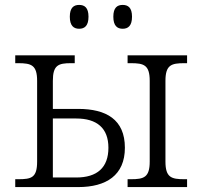

<svg xmlns="http://www.w3.org/2000/svg" viewBox="-20 -761 824 781"><path d="M479 -644C501 -644 517 -656 517 -693C517 -730 501 -741 479 -741C457 -741 441 -730 441 -693C441 -656 457 -644 479 -644ZM302 -644C324 -644 340 -656 340 -693C340 -730 324 -741 302 -741C280 -741 264 -730 264 -693C264 -656 280 -644 302 -644ZM42 0H298C412 0 488 -48 488 -160C488 -275 412 -318 298 -318H195V-432C195 -496 217 -504 269 -504H284V-536H42V-504H54C108 -504 131 -496 131 -432V-104C131 -38 108 -32 54 -32H42ZM499 0H741V-32H730C677 -32 653 -39 653 -104V-432C653 -497 677 -504 730 -504H741V-536H499V-504H512C565 -504 589 -497 589 -432V-104C589 -39 565 -32 512 -32H499ZM195 -39V-279H290C374 -279 421 -240 421 -160C421 -79 375 -39 290 -39Z"/></svg>

Font: Noto Serif Light
Style: Regular
Weight: 300
Designer: Monotype Design Team
Foundry: Monotype Imaging Inc.
Version: Version 2.013